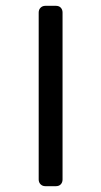

<svg xmlns="http://www.w3.org/2000/svg" viewBox="-20 -635 348 660"><path d="M136 5Q126 5 119.5 -1.5Q113 -8 113 -18V-592Q113 -602 119.5 -608.5Q126 -615 136 -615H172Q183 -615 189 -608.5Q195 -602 195 -592V-18Q195 -8 189 -1.5Q183 5 172 5Z"/></svg>

Font: RubikRegular
Style: Regular
Weight: 400
Designer: Hubert and Fischer
Foundry: Hubert and Fischer
Version: Version 2.300;gftools[0.9.30]